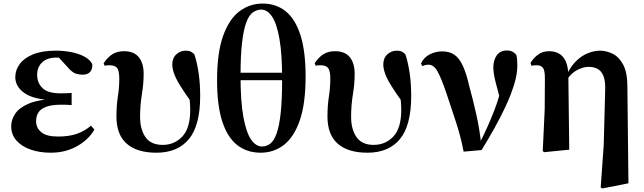

<svg xmlns="http://www.w3.org/2000/svg" viewBox="-20 -842 3623 1080"><path d="M265 17Q203 17 152.5 -0.5Q102 -18 72.5 -51.5Q43 -85 43 -132Q43 -169 66 -203Q89 -237 142.5 -259.5Q196 -282 287 -286V-277Q169 -282 117.5 -318.5Q66 -355 66 -408Q66 -448 91 -482Q116 -516 166.5 -536.5Q217 -557 294 -557Q340 -557 382.5 -548.5Q425 -540 456 -523Q487 -506 499 -481Q501 -453 487 -437.5Q473 -422 446 -422Q423 -422 403.5 -429Q384 -436 356 -469L292 -539L354 -541L380 -514Q352 -516 332.5 -517Q313 -518 296 -518Q247 -518 218 -492Q189 -466 189 -421Q189 -375 219.5 -346Q250 -317 320 -317Q335 -317 349.5 -317.5Q364 -318 383 -319V-251Q359 -253 346.5 -253Q334 -253 324 -253Q270 -253 239 -241Q208 -229 195.5 -208.5Q183 -188 183 -160Q183 -123 212 -98.5Q241 -74 306 -74Q368 -74 411.5 -89Q455 -104 492 -135L511 -113Q479 -57 414 -20Q349 17 265 17Z M860 17Q751 17 693 -33.5Q635 -84 635 -187Q635 -247 643 -299Q651 -351 651 -397Q651 -442 639.5 -458.5Q628 -475 595 -475Q588 -475 581.5 -474.5Q575 -474 569 -472L563 -486Q586 -521 613 -537.5Q640 -554 678 -554Q733 -554 760.5 -520.5Q788 -487 788 -427Q788 -372 778 -311Q768 -250 768 -185Q768 -114 798.5 -70.5Q829 -27 895 -27Q961 -27 1005.5 -74Q1050 -121 1050 -224Q1050 -255 1046 -291.5Q1042 -328 1036 -360H1056L1058 -265Q1017 -322 993 -361Q969 -400 959 -428.5Q949 -457 949 -479Q949 -515 971.5 -536Q994 -557 1025 -557Q1042 -557 1053.5 -551.5Q1065 -546 1074 -535Q1090 -484 1098 -426Q1106 -368 1106 -302Q1106 -136 1042.5 -59.5Q979 17 860 17Z M1446 17Q1370 17 1315 -25.5Q1260 -68 1230.5 -158Q1201 -248 1201 -390Q1201 -545 1235 -640Q1269 -735 1327 -778.5Q1385 -822 1457 -822Q1533 -822 1587 -778.5Q1641 -735 1670 -644.5Q1699 -554 1699 -412Q1699 -260 1666.5 -165.5Q1634 -71 1577 -27Q1520 17 1446 17ZM1454 -18Q1480 -18 1500.5 -34Q1521 -50 1536 -91.5Q1551 -133 1559 -207.5Q1567 -282 1567 -398Q1567 -537 1552 -623Q1537 -709 1510.5 -748.5Q1484 -788 1450 -788Q1424 -788 1402 -772Q1380 -756 1365 -715Q1350 -674 1341.5 -601.5Q1333 -529 1333 -414Q1333 -271 1349 -184Q1365 -97 1392 -57.5Q1419 -18 1454 -18ZM1251 -391V-433H1653V-391Z M2047 17Q1938 17 1880 -33.5Q1822 -84 1822 -187Q1822 -247 1830 -299Q1838 -351 1838 -397Q1838 -442 1826.5 -458.5Q1815 -475 1782 -475Q1775 -475 1768.5 -474.5Q1762 -474 1756 -472L1750 -486Q1773 -521 1800 -537.5Q1827 -554 1865 -554Q1920 -554 1947.5 -520.5Q1975 -487 1975 -427Q1975 -372 1965 -311Q1955 -250 1955 -185Q1955 -114 1985.5 -70.5Q2016 -27 2082 -27Q2148 -27 2192.5 -74Q2237 -121 2237 -224Q2237 -255 2233 -291.5Q2229 -328 2223 -360H2243L2245 -265Q2204 -322 2180 -361Q2156 -400 2146 -428.5Q2136 -457 2136 -479Q2136 -515 2158.5 -536Q2181 -557 2212 -557Q2229 -557 2240.5 -551.5Q2252 -546 2261 -535Q2277 -484 2285 -426Q2293 -368 2293 -302Q2293 -136 2229.5 -59.5Q2166 17 2047 17Z M2588 11Q2570 -81 2543 -161Q2516 -241 2492 -315Q2462 -403 2441 -440.5Q2420 -478 2391 -478Q2372 -478 2356 -470L2348 -485Q2364 -519 2397 -536Q2430 -553 2467 -553Q2507 -553 2534.5 -535Q2562 -517 2582.5 -474Q2603 -431 2620 -356Q2640 -284 2659.5 -197Q2679 -110 2688 -17H2669L2676 -33Q2702 -84 2722.5 -130Q2743 -176 2760.5 -221Q2778 -266 2791 -313.5Q2804 -361 2814 -413L2804 -246Q2782 -324 2768.5 -377Q2755 -430 2755 -462Q2755 -504 2774.5 -531Q2794 -558 2831 -558Q2849 -558 2860.5 -552.5Q2872 -547 2884 -534Q2888 -519 2889 -505Q2890 -491 2890 -472Q2890 -425 2872 -366.5Q2854 -308 2824.5 -244.5Q2795 -181 2759.5 -118Q2724 -55 2689 2Z M3033 8 3044 -229 3045 -405Q3045 -446 3034 -460.5Q3023 -475 2999 -475Q2992 -475 2985 -474.5Q2978 -474 2970 -472L2964 -487Q2979 -514 3005.5 -534Q3032 -554 3069 -554Q3101 -554 3124.5 -540.5Q3148 -527 3162 -497.5Q3176 -468 3177 -417V-413L3182 0L3041 14ZM3359 212 3376 -28 3384 -333Q3386 -386 3374.5 -414.5Q3363 -443 3341.5 -454.5Q3320 -466 3291 -466Q3261 -466 3226.5 -448Q3192 -430 3168 -392L3157 -400H3160Q3180 -455 3212.5 -490Q3245 -525 3282.5 -541Q3320 -557 3355 -557Q3390 -557 3425.5 -540Q3461 -523 3485 -479Q3509 -435 3509 -355L3515 189L3368 218Z"/></svg>

Font: Noto Serif JP ExtraBold
Style: Regular
Weight: 800
Designer: Ryoko NISHIZUKA 西塚涼子 (kana & ideographs); Frank Grießhammer (Latin, Greek & Cyrillic); Wenlong ZHANG 张文龙 (bopomofo); San
Foundry: Adobe
Version: Version 2.003-H1;hotconv 1.1.1;makeotfexe 2.6.0